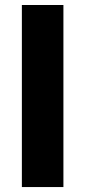

<svg xmlns="http://www.w3.org/2000/svg" viewBox="-20 -756 343 776"><path d="M236.3 0V-735.8H68.4V0Z"/></svg>

Font: Winston ExtraBold
Style: Regular
Weight: 800
Designer: Vernon Adams, Kim Jin-seong, David Berlow, Cristiano Sobral
Foundry: The Winston Project Authors
Version: Version 3.004